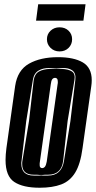

<svg xmlns="http://www.w3.org/2000/svg" viewBox="-20 -868 450 900"><path d="M166 12Q88 12 47 -15Q6 -42 6 -118Q6 -130 7 -144Q8 -158 10 -173L51 -465Q62 -539 116 -569.5Q170 -600 252 -600Q326 -600 368 -575.5Q410 -551 410 -492Q410 -485 409.5 -478.5Q409 -472 408 -465L367 -174Q357 -99 332.5 -59Q308 -19 267 -3.5Q226 12 166 12ZM138 -45H165Q171 -45 174 -46Q176 -45 181 -45H205Q269 -45 280 -114L310 -300L333 -493Q337 -525 319 -538Q301 -551 269 -549L244 -548L214 -549Q182 -550 160.5 -537Q139 -524 134 -493L103 -300L81 -114Q80 -110 80 -107Q80 -104 80 -101Q80 -45 138 -45ZM165 -48 153 -49H138Q84 -49 84 -98Q84 -102 84 -106Q84 -110 85 -114L116 -301L138 -493Q143 -522 163 -533Q183 -544 214 -545L244 -546L269 -545Q300 -544 317 -533Q334 -522 329 -493L297 -301L276 -114Q268 -49 205 -49H191Q188 -49 185.5 -48.5Q183 -48 181 -48ZM178 -80Q185 -80 191 -87Q196 -94 199 -110L250 -473Q251 -476 251 -479Q251 -482 251 -484Q251 -491 249 -497Q245 -503 238 -503Q230 -503 225 -496.5Q220 -490 218 -473L167 -110Q166 -106 166 -102.5Q166 -99 166 -96Q166 -89 167 -87Q170 -80 178 -80ZM259 -627Q234 -627 217 -643.5Q200 -660 200 -684Q200 -708 217 -724Q234 -740 259 -740Q285 -740 301.5 -724Q318 -708 318 -684Q318 -660 301.5 -643.5Q285 -627 259 -627ZM149 -771 159 -848H381L371 -771Z"/></svg>

Font: Alumni Sans Inline One
Style: Italic
Weight: 400
Italic angle: -8°
Designer: Robert E. Leuschke
Foundry: Robert E. Leuschke
Version: Version 1.100; ttfautohint (v1.8.3)